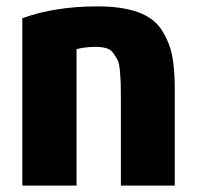

<svg xmlns="http://www.w3.org/2000/svg" viewBox="-20 -582 618 602"><path d="M528 0H359V-276Q359 -309 358.5 -322.5Q358 -336 356 -359.5Q354 -383 349 -393Q344 -403 335.5 -415Q327 -427 313 -431Q299 -435 279 -435Q248 -435 220 -428V0H50V-525Q153 -562 285 -562Q363 -562 413.5 -543.5Q464 -525 488 -486.5Q512 -448 520 -406.5Q528 -365 528 -301Z"/></svg>

Font: Repo
Style: ExtraBold
Weight: 800
Designer: Stefan Peev
Foundry: Context Ltd
Version: Version 001.000